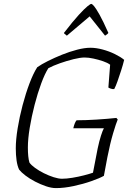

<svg xmlns="http://www.w3.org/2000/svg" viewBox="-20 -965 673 985"><path d="M267 0Q244 0 216 -9.5Q188 -19 160 -33.5Q132 -48 110.5 -64.5Q89 -81 78 -95Q69 -114 65 -142Q61 -170 61 -204Q61 -248 70.5 -306.5Q80 -365 96 -425.5Q112 -486 131.5 -537.5Q151 -589 171 -620Q192 -635 226 -652Q260 -669 298.5 -684.5Q337 -700 375.5 -710Q414 -720 444 -720Q473 -720 506.5 -711Q540 -702 569.5 -687.5Q599 -673 617 -658Q611 -633 601.5 -603.5Q592 -574 583 -548.5Q574 -523 566 -508Q557 -507 547.5 -510.5Q538 -514 536 -516L545 -633Q532 -643 508.5 -651Q485 -659 459.5 -664.5Q434 -670 414 -670Q392 -670 357.5 -661.5Q323 -653 287.5 -640.5Q252 -628 228 -615Q210 -587 191.5 -537Q173 -487 157.5 -427Q142 -367 132.5 -309.5Q123 -252 123 -208Q123 -183 125 -163.5Q127 -144 131 -131Q140 -118 160 -103.5Q180 -89 205 -76.5Q230 -64 255 -56Q280 -48 298 -48Q321 -48 351.5 -53Q382 -58 411 -65.5Q440 -73 457 -79L481 -203Q489 -241 498 -269Q507 -297 513 -307H356Q360 -324 364.5 -334Q369 -344 373 -348Q420 -348 475.5 -351.5Q531 -355 577 -360L584 -352Q576 -334 560.5 -282Q545 -230 531 -159L513 -63Q492 -51 449.5 -36Q407 -21 358 -10.5Q309 0 267 0ZM323 -782Q317 -787 312.5 -790.5Q308 -794 308 -796Q355 -857 384.5 -889Q414 -921 429 -933Q444 -945 448 -945Q453 -945 463 -933Q473 -921 491 -889Q509 -857 536 -796Q535 -794 531 -790.5Q527 -787 519 -782L440 -881Z"/></svg>

Font: Texturina 72pt 72pt Thin
Style: Italic
Weight: 100
Italic angle: -11°
Designer: Guillermo Torres Carreño
Foundry: Omnibus-Type
Version: Version 1.002; ttfautohint (v1.8.3)